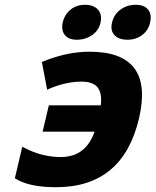

<svg xmlns="http://www.w3.org/2000/svg" viewBox="-20 -772 650 802"><path d="M354 -556Q625 -556 561 -279Q494 10 214 10Q103 10 46 -25L42 -27L73 -159L83 -154Q156 -116 234 -116Q338 -116 375 -222H158L184 -332H401Q407 -381 388.5 -406Q370 -431 320 -431Q256 -431 185 -401L177 -397L155 -513L162 -516Q261 -556 354 -556ZM400 -678Q393 -645 365 -625.5Q337 -606 301 -606Q267 -606 251 -625.5Q235 -645 242 -678Q250 -712 275 -732Q300 -752 335 -752Q371 -752 389 -732Q407 -712 400 -678ZM607 -678Q600 -645 573.5 -625.5Q547 -606 513 -606Q477 -606 458.5 -625Q440 -644 448 -678Q456 -712 483.5 -732Q511 -752 547 -752Q582 -752 598.5 -732Q615 -712 607 -678Z"/></svg>

Font: Passageway
Style: BdIt
Weight: 700
Foundry: Ascender Corporation
Version: Version 1.11